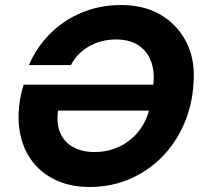

<svg xmlns="http://www.w3.org/2000/svg" viewBox="-20 -732 811 764"><path d="M336 12Q270 12 217 -9Q164 -30 126.5 -69Q89 -108 70.5 -162Q52 -216 54 -281Q55 -307 60 -337Q65 -367 74 -395H616L598 -292H211Q204 -240 219.5 -203.5Q235 -167 270.5 -147Q306 -127 357 -127Q397 -127 434 -140Q471 -153 501 -178Q531 -203 551.5 -239Q572 -275 579 -321L589 -386Q597 -444 581.5 -486.5Q566 -529 530.5 -552Q495 -575 441 -575Q383 -575 335 -548Q287 -521 262 -473H95Q126 -545 180.5 -599Q235 -653 307 -682.5Q379 -712 461 -712Q551 -712 616 -675Q681 -638 717 -573Q753 -508 751 -426Q750 -335 719 -255Q688 -175 632.5 -115.5Q577 -56 501.5 -22Q426 12 336 12Z"/></svg>

Font: DM Sans 20pt Black
Style: Italic
Weight: 900
Italic angle: -10°
Version: Version 4.004;gftools[0.9.30]